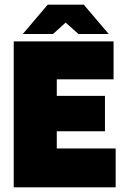

<svg xmlns="http://www.w3.org/2000/svg" viewBox="-20 -805 539 825"><path d="M477 -167V0H39V-627H468V-464H224V-393H431V-241H224V-167ZM447 -659H317L262 -708L208 -659H78L185 -785H340Z"/></svg>

Font: Blinker ExtraBold
Style: Regular
Weight: 800
Designer: Juergen Huber
Foundry: supertype
Version: Version 1.017;hotconv 1.0.117;makeotfexe 2.5.65602